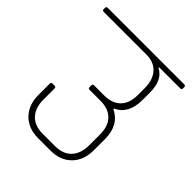

<svg xmlns="http://www.w3.org/2000/svg" viewBox="-186 -735 846 846"><g transform="rotate(45 237.0 -311.5)"><path d="M399 -206V-136Q399 -74 362.5 -37Q326 0 265 0H188Q127 0 90.5 -37Q54 -74 54 -136V-206Q54 -215 62 -215H76Q84 -215 84 -206V-137Q84 -86 111 -57Q138 -28 188 -28H265Q315 -28 342 -57Q369 -86 369 -137V-205Q369 -256 342 -283.5Q315 -311 265 -311H198Q189 -311 189 -319V-331Q189 -339 198 -339H260Q310 -339 337 -366.5Q364 -394 364 -445V-489Q364 -539 338 -568.5Q312 -598 265 -598H-1Q-10 -598 -10 -606V-615Q-10 -623 -1 -623H475Q484 -623 484 -615V-606Q484 -598 475 -598H344V-594Q394 -569 394 -490V-444Q394 -357 332 -329V-325Q399 -292 399 -206Z"/></g></svg>

Font: Rajdhani Light
Style: Regular
Weight: 300
Designer: Satya Rajpurohit, Jyotish Sonowal
Foundry: Indian Type Foundry
Version: Version 1.201;PS 1.0;hotconv 1.0.78;makeotf.lib2.5.61930; tt